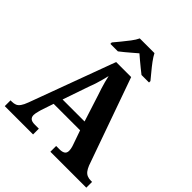

<svg xmlns="http://www.w3.org/2000/svg" viewBox="-247 -1089 1247 1247"><g transform="rotate(45 376.5 -465.5)"><path d="M4 0V-53H16Q34 -53 48 -58.5Q62 -64 73.5 -80Q85 -96 96 -126L313 -714H451L664 -114Q673 -92 683.5 -78.5Q694 -65 708.5 -59Q723 -53 741 -53H753V0H423V-53H456Q478 -53 491.5 -61.5Q505 -70 505 -91Q505 -99 503.5 -107Q502 -115 500 -122.5Q498 -130 496 -135L461 -235H218L189 -149Q187 -141 184 -130.5Q181 -120 179 -110Q177 -100 177 -92Q177 -73 188.5 -63Q200 -53 226 -53H264V0ZM239 -296H441L382 -480Q374 -503 367 -525Q360 -547 354 -569.5Q348 -592 343 -615Q338 -593 332 -571.5Q326 -550 319.5 -528.5Q313 -507 304 -485ZM203 -784Q219 -803 240.5 -829Q262 -855 282.5 -882Q303 -909 313 -931H448Q459 -909 479 -882Q499 -855 521 -829Q543 -803 558 -784V-771H489Q475 -782 455 -798Q435 -814 415 -831Q395 -848 380 -861Q365 -848 345 -831Q325 -814 306 -798Q287 -782 272 -771H203Z"/></g></svg>

Font: Noto Serif Myanmar
Style: Regular
Weight: 400
Designer: Ben Mitchell and the Monotype Design Team
Foundry: Monotype Imaging Inc.
Version: Version 2.106